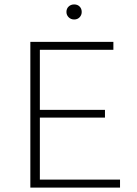

<svg xmlns="http://www.w3.org/2000/svg" viewBox="-20 -847 619 867"><path d="M522 0H117V-658H492V-622H160V-36H522ZM133 -316V-351H454V-316ZM315 -759Q300 -759 290 -769Q280 -779 280 -793Q280 -808 290 -817.5Q300 -827 315 -827Q330 -827 339.5 -817.5Q349 -808 349 -793Q349 -779 339.5 -769Q330 -759 315 -759Z"/></svg>

Font: Ysabeau SC ExtraLight
Style: Regular
Weight: 250
Designer: Christian Thalmann (Catharsis Fonts)
Version: Version 2.001;gftools[0.9.30]; featfreeze: smcp